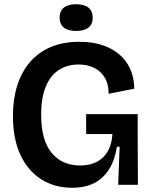

<svg xmlns="http://www.w3.org/2000/svg" viewBox="-20 -871 716 905"><path d="M320 14Q238 14 175 -25.5Q112 -65 76.5 -140.5Q41 -216 41 -325Q41 -403 61 -467Q81 -531 120.5 -577.5Q160 -624 218.5 -649Q277 -674 355 -674Q415 -674 462 -658.5Q509 -643 543 -614Q577 -585 594.5 -544.5Q612 -504 613 -453L492 -429Q492 -476 473 -506.5Q454 -537 422.5 -552Q391 -567 350 -567Q298 -567 258 -541.5Q218 -516 196 -463.5Q174 -411 174 -330Q174 -268 187 -223Q200 -178 224.5 -149Q249 -120 282.5 -105.5Q316 -91 357 -91Q404 -91 436.5 -108Q469 -125 488 -158Q507 -191 510 -239H386V-333H629V-219L630 0H537L544 -179H531Q521 -116 494 -73Q467 -30 424 -8Q381 14 320 14ZM339 -725Q301 -725 281 -741Q261 -757 261 -788Q261 -819 281 -835Q301 -851 339 -851Q378 -851 397.5 -834.5Q417 -818 417 -787Q417 -757 397 -741Q377 -725 339 -725Z"/></svg>

Font: Bricolage Grotesque 60pt SemiBold
Style: Regular
Weight: 600
Version: Version 1.001;gftools[0.9.33.dev8+g029e19f]